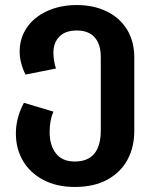

<svg xmlns="http://www.w3.org/2000/svg" viewBox="-20 -726 614 762"><path d="M513 -497V-207Q513 -142 486 -92Q459 -42 406 -13Q353 16 277 16Q205 16 152 -12Q99 -40 71 -88Q43 -136 43 -196Q43 -259 75 -318L192 -283Q177 -249 177 -202Q177 -149 202 -117Q227 -85 277 -85Q380 -85 380 -209V-499Q380 -551 355.5 -578Q331 -605 285 -605Q239 -605 215.5 -580.5Q192 -556 192 -518Q192 -486 202 -454L81 -430Q58 -478 58 -521Q58 -575 87 -617Q116 -659 168 -682.5Q220 -706 285 -706Q351 -706 403 -681Q455 -656 484 -609Q513 -562 513 -497Z"/></svg>

Font: FiraGOUPP
Style: Medium
Weight: 400
Designer: bBox Type
Foundry: bBox Type GmbH
Version: Version 1.001